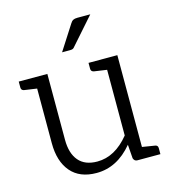

<svg xmlns="http://www.w3.org/2000/svg" viewBox="-109 -806 794 901"><g transform="rotate(-15 288.5 -355.5)"><path d="M548 -45Q561 -43 561 -29V0H449Q435 0 430 -15L425 -82Q350 8 250 8Q168 8 125 -42.5Q82 -93 82 -181V-447L20 -456Q7 -459 7 -472V-501H146V-181Q146 -115 176.5 -79Q207 -43 267 -43Q353 -43 422 -128V-447L360 -456Q346 -459 346 -472V-501H486V-55ZM316 -701Q322 -711 329.5 -715Q337 -719 350 -719H413L301 -592Q296 -585 291 -583Q286 -581 277 -581H239Z"/></g></svg>

Font: Aleo Light
Style: Regular
Weight: 300
Designer: Alessio Laiso
Foundry: Alessio Laiso
Version: Version 2.000